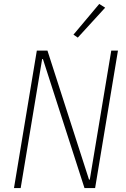

<svg xmlns="http://www.w3.org/2000/svg" viewBox="-20 -955 640 975"><path d="M198 -655H194L85 0H51L167 -698H221L432 -43H436L545 -698H579L463 0H409ZM375 -764 353 -779 484 -935 514 -916Z"/></svg>

Font: IBM Plex Mono ExtraLight
Style: Italic
Weight: 200
Italic angle: -9°
Monospace: yes
Designer: Mike Abbink, Paul van der Laan, Pieter van Rosmalen
Foundry: Bold Monday
Version: Version 2.3